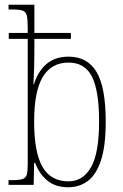

<svg xmlns="http://www.w3.org/2000/svg" viewBox="-20 -780 518 810"><path d="M268 10Q214 10 180 -18Q146 -46 128 -93H124L122 0H16V-20H29Q60 -20 74.5 -24.5Q89 -29 93 -43.5Q97 -58 97 -89V-616H17V-641H97V-661Q97 -698 93 -714.5Q89 -731 75 -735.5Q61 -740 31 -740H16V-760H125V-641H279V-616H125V-558Q125 -531 124 -493.5Q123 -456 121 -424H123Q139 -477 175 -509Q211 -541 270 -541Q348 -541 387 -477Q426 -413 426 -266Q426 -164 406 -103.5Q386 -43 350.5 -16.5Q315 10 268 10ZM269 -15Q330 -15 364 -74.5Q398 -134 398 -268Q398 -397 368 -456.5Q338 -516 269 -516Q197 -516 160.5 -455.5Q124 -395 124 -267Q124 -138 159 -76.5Q194 -15 269 -15Z"/></svg>

Font: Noto Serif Condensed Thin
Style: Regular
Weight: 100
Width: 3
Designer: Monotype Design Team
Foundry: Monotype Imaging Inc.
Version: Version 2.013; ttfautohint (v1.8.4.7-5d5b)